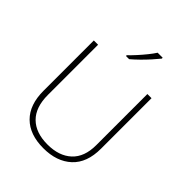

<svg xmlns="http://www.w3.org/2000/svg" viewBox="-263 -1091 1242 1242"><g transform="rotate(45 358.0 -470.0)"><path d="M622 -252Q622 -123 550 -56.5Q478 10 356 10Q231 10 162.5 -58Q94 -126 94 -254V-714H133V-255Q133 -142 191.5 -84Q250 -26 358 -26Q463 -26 523.5 -82Q584 -138 584 -246V-714H622ZM488 -942Q471 -921 446.5 -893.5Q422 -866 394 -838.5Q366 -811 341 -790H312V-797Q333 -817 358 -844.5Q383 -872 405.5 -900Q428 -928 442 -950H488Z"/></g></svg>

Font: Noto Sans Gujarati ExtraLight
Style: Regular
Weight: 200
Designer: Jelle Bosma - Monotype Design Team, Universal Thirst
Foundry: Monotype Imaging Inc.
Version: Version 2.106; ttfautohint (v1.8.4.7-5d5b)